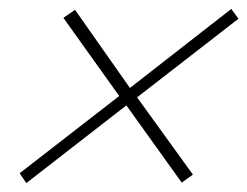

<svg xmlns="http://www.w3.org/2000/svg" viewBox="-20 -570 554 430"><path d="M24 -182 247 -355 122 -530 148 -548 271 -373 498 -550 514 -528 287 -352 412 -179 387 -161 263 -334 39 -160Z"/></svg>

Font: Playfair Display Medium
Style: Italic
Weight: 500
Italic angle: -14°
Designer: Claus Eggers Sørensen
Foundry: Claus Eggers Sørensen
Version: Version 1.203